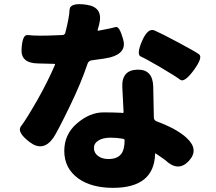

<svg xmlns="http://www.w3.org/2000/svg" viewBox="-20 -834 1040 926"><path d="M525 72Q422 72 358 27Q290 -22 290 -106Q290 -185 349 -237Q412 -292 479 -292Q523 -292 566 -290L571 -289Q576 -289 576 -294L570 -411Q565 -495 641 -498Q717 -501 719 -416L722 -268Q722 -254 735 -249Q834 -212 880 -169Q942 -112 890 -57Q839 -3 778 -61Q775 -64 732 -93Q728 -96 728 -91Q723 72 525 72ZM503 -67Q546 -67 565 -92Q581 -113 581 -158Q581 -163 572 -165Q543 -170 513 -170Q477 -170 455 -156.5Q433 -143 433 -120Q433 -97 452.5 -82Q472 -67 503 -67ZM237 -169Q188 -100 124 -148Q59 -197 81.5 -225.5Q104 -254 161 -353Q211 -442 245 -521Q247 -526 242 -526L164 -528Q79 -529 84 -598Q88 -668 113.5 -665Q139 -662 173 -662Q214 -662 255 -664L280 -665Q292 -665 295 -676Q314 -750 315.5 -786.5Q317 -823 398 -811Q480 -799 458 -715L451 -690Q450 -685 455 -686Q520 -698 538 -703.5Q556 -709 574 -644Q593 -579 511 -557Q492 -552 422 -543Q407 -541 402 -526Q371 -433 314 -316Q255 -195 237 -169ZM915 -496Q869 -434 849 -449.5Q829 -465 753 -510Q681 -552 659 -561.5Q637 -571 665 -636Q693 -701 725.5 -687Q758 -673 838.5 -630Q919 -587 939.5 -572.5Q960 -558 915 -496Z"/></svg>

Font: Resource Han Rounded JP Heavy
Style: Regular
Weight: 900
Designer: Cyano Hao (round all glyphs); Ryoko NISHIZUKA 西塚涼子 (kana, bopomofo & ideographs); Paul D. Hunt (Latin, Greek & Cyrillic)
Foundry: Cyano Hao
Version: 0.990